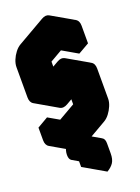

<svg xmlns="http://www.w3.org/2000/svg" viewBox="-264 -1068 1049 1434"><g transform="rotate(-20 260.0 -350.5)"><path d="M217 -300Q182 -280 156 -295Q130 -310 130 -350V-590Q130 -617 142 -646.5Q154 -676 174 -701.5Q194 -727 217 -740L433 -865Q467 -885 493.5 -870Q520 -855 520 -815V-675L433 -625V-765L217 -640V-400L433 -525Q467 -545 493.5 -530Q520 -515 520 -475V-235Q520 -209 507.5 -179Q495 -149 475.5 -123.5Q456 -98 433 -85L217 40Q182 60 156 45Q130 30 130 -10V-110L217 -160V-60L433 -185V-425ZM329 195Q299 212 279.5 201Q260 190 260 155Q260 120 279.5 86Q299 52 329 35Q359 18 378.5 29Q398 40 398 75V155Q398 202 380.5 228.5Q363 255 329 275ZM433 -425V-185L260 -285V-525ZM433 -765V-625L260 -725V-865ZM329 195V275L156 175V95ZM494 -530Q467 -545 433 -525L217 -400L43 -500L260 -625Q294 -645 320 -630ZM379 29Q359 18 329 35Q299 52 279.5 86Q260 120 260 155Q260 190 279 201L106 101Q87 90 87 55Q87 20 106.5 -14Q126 -48 156 -65Q186 -82 206 -71ZM433 -185 217 -60 43 -160 260 -285ZM217 -160 130 -110 -43 -210 43 -260ZM130 -110V-10Q130 30 156 45L-17 -55Q-43 -70 -43 -110V-210ZM494 -870Q467 -885 433 -865L217 -740Q194 -727 174 -701.5Q154 -676 142 -646.5Q130 -617 130 -590V-350Q130 -310 156 -295L-17 -395Q-43 -410 -43 -450V-690Q-43 -717 -31 -746.5Q-19 -776 0.7 -801.5Q20.4 -827 43 -840L260 -965Q294.4 -985 320 -970Z"/></g></svg>

Font: Nabla Normal
Style: Regular
Weight: 400
Designer: Arthur Reinders Folmer
Version: Version 1.000